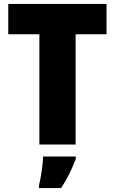

<svg xmlns="http://www.w3.org/2000/svg" viewBox="-20 -734 583 975"><path d="M364 0V-560H521V-714H22V-560H180V0ZM365 72V61H199C198 100 188 168 178 207V221H290C324 170 345 126 365 72Z"/></svg>

Font: Noto Sans Kannada SemiCondensed Black
Style: Regular
Weight: 900
Width: 4
Designer: Jelle Bosma - Monotype Design Team
Foundry: Monotype Imaging Inc.
Version: Version 2.005